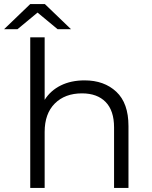

<svg xmlns="http://www.w3.org/2000/svg" viewBox="-50 -926 747 946"><path d="M99 0V-742H170V-434Q199 -480 249.5 -505Q300 -530 367 -530Q463 -530 523 -474Q583 -418 583 -305V0H512V-298Q512 -381 470.5 -423.5Q429 -466 354 -466Q270 -466 220 -416Q170 -366 170 -276V0ZM-30 -782 99 -906H171L300 -782H234L135 -864L36 -782Z"/></svg>

Font: Montserrat
Style: Regular
Weight: 400
Designer: Julieta Ulanovsky
Foundry: Julieta Ulanovsky
Version: Version 9.000; ttfautohint (v1.8.4.7-5d5b)